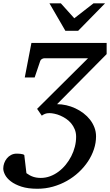

<svg xmlns="http://www.w3.org/2000/svg" viewBox="-85 -936 678 1185"><path d="M267.1 -293Q295.4 -293 324.5 -286.4Q353.5 -279.8 380.1 -267.3Q406.7 -254.9 430.2 -237.1Q453.6 -219.2 470.7 -197.3Q487.8 -175.3 497.8 -149.2Q507.8 -123 507.8 -94.2Q507.8 -54.7 494.9 -15.4Q481.9 23.9 458.3 59.8Q434.6 95.7 401.4 126.7Q368.2 157.7 327.9 180.4Q287.6 203.1 241.5 216.1Q195.3 229 146 229Q87.4 229 47.1 215.8Q6.8 202.6 -18.1 183.3Q-43 164.1 -54 142.6Q-64.9 121.1 -64.9 104Q-64.9 87.4 -59.1 71Q-53.2 54.7 -42.5 41.5Q-31.7 28.3 -16.4 20.3Q-1 12.2 18.1 12.2Q20.5 12.2 26.9 12.5Q33.2 12.7 40.5 13.4Q47.9 14.2 54.7 15.9Q61.5 17.6 64.9 21L78.1 132.8Q98.6 147.9 119.6 155Q140.6 162.1 167 162.1Q196.3 162.1 224.1 151.9Q252 141.6 276.1 123.5Q300.3 105.5 320.3 81.1Q340.3 56.6 354.7 28.6Q369.1 0.5 377 -30.3Q384.8 -61 384.8 -91.8Q384.8 -117.2 376.2 -137.9Q367.7 -158.7 354 -175Q340.3 -191.4 322.8 -203.1Q305.2 -214.8 286.9 -222.7Q268.6 -230.5 251 -234.1Q233.4 -237.8 220.2 -237.8Q203.6 -237.8 192.9 -233.4Q182.1 -229 172.9 -222.2L144 -264.2L458 -576.2H187Q181.6 -576.2 173.6 -571.8Q165.5 -567.4 163.1 -559.1L128.9 -458H67.9L108.9 -670.9H573.2V-602.1ZM397.5 -746.1H318.4L220.2 -915.5H290.5L373.5 -823.2L492.2 -915.5H563.5Z"/></svg>

Font: Charis SIL Eur
Style: Italic
Weight: 400
Italic angle: -11°
Foundry: SIL International
Version: Version 5.000